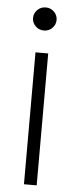

<svg xmlns="http://www.w3.org/2000/svg" viewBox="-54 -783 322 812"><g transform="rotate(5 107.0 -376.5)"><path d="M80 -560H134V0H80ZM107 -655Q86 -655 71.5 -669.5Q57 -684 57 -704Q57 -724 71.5 -738.5Q86 -753 107 -753Q128 -753 142.5 -738.5Q157 -724 157 -704Q157 -684 142.5 -669.5Q128 -655 107 -655Z"/></g></svg>

Font: Bounded
Style: Regular
Weight: 200
Designer: Vlad Churkin
Version: Version 1.0